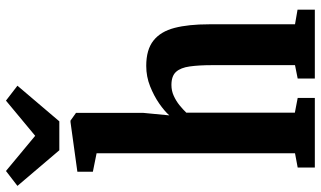

<svg xmlns="http://www.w3.org/2000/svg" viewBox="-272 -840 1076 644"><g transform="rotate(-90 266.0 -518.0)"><path d="M74 -66.5V-732L12 -744.5V-796.5L178.5 -819.5H183.5L209.5 -801V-576.5L201 -488Q215 -504 240.5 -521.8Q266 -539.5 298.5 -552.5Q331 -565.5 367 -565.5Q421.5 -565.5 452 -541.2Q482.5 -517 494.5 -470.2Q506.5 -423.5 506.5 -355V-66.5L555.5 -58V0H324.5V-57.5L369.5 -66.5V-343Q369.5 -388.5 365.2 -419.2Q361 -450 347 -465.5Q333 -481 303 -481Q283.5 -481 266.5 -473.2Q249.5 -465.5 235.2 -454Q221 -442.5 210 -431V-67L259.5 -57.5V0H26V-57.5ZM84 -857 -35.5 -997.5 14.5 -1036 132.5 -938 250.5 -1036 300.5 -997.5 181 -857Z"/></g></svg>

Font: Merriweather 24pt SemiCondensed
Style: Bold
Weight: 700
Width: 4
Designer: Eben Sorkin
Foundry: Eben Sorkin
Version: Version 2.100